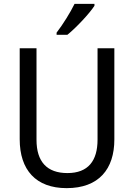

<svg xmlns="http://www.w3.org/2000/svg" viewBox="-20 -964 694 994"><path d="M469 -934V-944H366C344 -899 306 -838 273 -795V-784H329C374 -820 444 -895 469 -934ZM572 -242V-714H485V-241C485 -132 437 -68 329 -68C223 -68 169 -127 169 -240V-714H82V-243C82 -84 166 10 325 10C492 10 572 -89 572 -242Z"/></svg>

Font: Noto Sans Myanmar UI SemiCondensed
Style: Regular
Weight: 400
Width: 4
Designer: Monotype Design Team
Foundry: Monotype Imaging Inc.
Version: Version 2.103